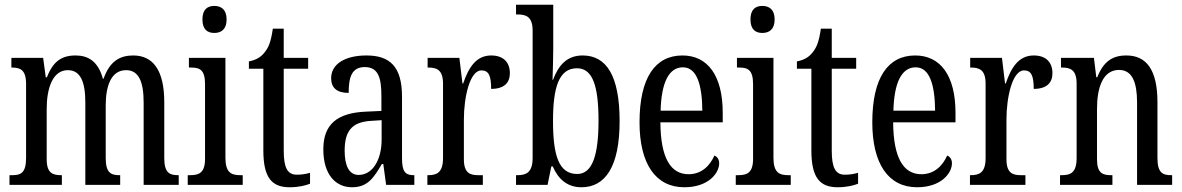

<svg xmlns="http://www.w3.org/2000/svg" viewBox="-20 -780 4987 810"><path d="M20 0H241V-41H239C204 -41 177 -48 177 -108V-321C177 -407 202 -484 266 -484C320 -484 340 -434 340 -347V0H487V-41H484C449 -41 426 -50 426 -113V-335C426 -414 447 -484 512 -484C566 -484 586 -434 586 -347V0H734V-41H732C696 -41 673 -50 673 -113V-349C673 -486 624 -546 542 -546C486 -546 443 -522 417 -448H414C394 -522 351 -546 299 -546C241 -546 204 -522 178 -454H173L162 -536H28V-495H30C65 -495 90 -486 90 -426V-113C90 -50 67 -41 32 -41H20Z M884 -641C913 -641 936 -656 936 -698C936 -740 913 -755 884 -755C855 -755 834 -740 834 -698C834 -656 855 -641 884 -641ZM772 0H1004V-41H994C955 -41 931 -52 931 -115V-536H777V-495H787C824 -495 845 -484 845 -425V-110C845 -51 820 -41 782 -41H772Z M1202 10C1241 10 1271 2 1288 -5V-51C1270 -46 1254 -43 1232 -43C1193 -43 1177 -72 1177 -144V-490H1280V-536H1177V-659H1131C1123 -603 1113 -580 1097 -560C1081 -539 1061 -527 1030 -521V-490H1091V-145C1091 -30 1127 10 1202 10Z M1465 10C1532 10 1557 -31 1591 -88H1597L1609 0H1728V-41H1725C1689 -41 1676 -57 1676 -113V-372C1676 -499 1625 -546 1526 -546C1436 -546 1377 -510 1377 -450C1377 -409 1402 -388 1451 -388C1451 -453 1463 -497 1519 -497C1578 -497 1589 -448 1589 -373V-312L1524 -309C1403 -304 1344 -256 1344 -150C1344 -41 1398 10 1465 10ZM1493 -42C1452 -42 1434 -82 1434 -144C1434 -223 1461 -265 1544 -270L1590 -273V-191C1590 -106 1552 -42 1493 -42Z M1783 0H2017V-41H1998C1964 -41 1937 -49 1937 -108V-276C1937 -370 1962 -483 2011 -483C2042 -483 2052 -460 2052 -405C2107 -405 2131 -431 2131 -471C2131 -516 2105 -546 2052 -546C1987 -546 1956 -492 1934 -428H1931L1918 -536H1784V-495H1787C1822 -495 1849 -486 1849 -427V-113C1849 -50 1821 -41 1786 -41H1783Z M2433 10C2533 10 2594 -76 2594 -269C2594 -461 2538 -546 2438 -546C2372 -546 2336 -505 2313 -443H2311C2312 -474 2314 -539 2314 -575V-760H2157V-719H2163C2198 -719 2227 -711 2227 -651V-113C2227 -50 2197 -41 2163 -41H2157V0H2290L2306 -78H2312C2334 -26 2372 10 2433 10ZM2415 -46C2337 -46 2313 -125 2313 -270C2313 -414 2339 -492 2414 -492C2479 -492 2505 -421 2505 -271C2505 -125 2479 -46 2415 -46Z M2867 10C2969 10 3014 -50 3014 -91C3014 -109 3005 -119 2994 -124C2975 -81 2940 -45 2885 -45C2809 -45 2767 -114 2766 -264H3029V-304C3029 -462 2965 -546 2859 -546C2744 -546 2678 -452 2678 -264C2678 -90 2745 10 2867 10ZM2943 -313H2767C2770 -430 2801 -496 2861 -496C2920 -496 2942 -422 2943 -313Z M3196 -641C3225 -641 3248 -656 3248 -698C3248 -740 3225 -755 3196 -755C3167 -755 3146 -740 3146 -698C3146 -656 3167 -641 3196 -641ZM3084 0H3316V-41H3306C3267 -41 3243 -52 3243 -115V-536H3089V-495H3099C3136 -495 3157 -484 3157 -425V-110C3157 -51 3132 -41 3094 -41H3084Z M3514 10C3553 10 3583 2 3600 -5V-51C3582 -46 3566 -43 3544 -43C3505 -43 3489 -72 3489 -144V-490H3592V-536H3489V-659H3443C3435 -603 3425 -580 3409 -560C3393 -539 3373 -527 3342 -521V-490H3403V-145C3403 -30 3439 10 3514 10Z M3849 10C3951 10 3996 -50 3996 -91C3996 -109 3987 -119 3976 -124C3957 -81 3922 -45 3867 -45C3791 -45 3749 -114 3748 -264H4011V-304C4011 -462 3947 -546 3841 -546C3726 -546 3660 -452 3660 -264C3660 -90 3727 10 3849 10ZM3925 -313H3749C3752 -430 3783 -496 3843 -496C3902 -496 3924 -422 3925 -313Z M4072 0H4306V-41H4287C4253 -41 4226 -49 4226 -108V-276C4226 -370 4251 -483 4300 -483C4331 -483 4341 -460 4341 -405C4396 -405 4420 -431 4420 -471C4420 -516 4394 -546 4341 -546C4276 -546 4245 -492 4223 -428H4220L4207 -536H4073V-495H4076C4111 -495 4138 -486 4138 -427V-113C4138 -50 4110 -41 4075 -41H4072Z M4452 0H4673V-41H4668C4633 -41 4608 -48 4608 -108V-321C4608 -405 4630 -485 4701 -485C4757 -485 4777 -432 4777 -347V0H4925V-41H4921C4886 -41 4863 -50 4863 -113V-349C4863 -486 4816 -546 4732 -546C4674 -546 4636 -522 4609 -454H4605L4595 -536H4456V-495H4461C4495 -495 4522 -486 4522 -427V-113C4522 -50 4495 -41 4459 -41H4452Z"/></svg>

Font: Noto Serif Devanagari ExtraCondensed
Style: Regular
Weight: 400
Width: 2
Designer: Universal Thirst, Indian Type Foundry and the Monotype Design Team
Foundry: Monotype Imaging Inc.
Version: Version 2.004